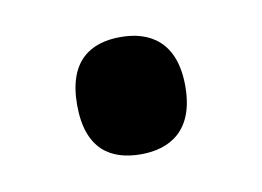

<svg xmlns="http://www.w3.org/2000/svg" viewBox="-34 -178 312 229"><g transform="rotate(-10 122.5 -64.0)"><path d="M122 7C157 7 188 -10 188 -64C188 -118 157 -135 122 -135C86 -135 57 -118 57 -64C57 -10 86 7 122 7Z"/></g></svg>

Font: Noto Serif Ethiopic Condensed SemiBold
Style: Regular
Weight: 600
Width: 3
Designer: Monotype Design Team
Foundry: Monotype Imaging Inc.
Version: Version 2.102